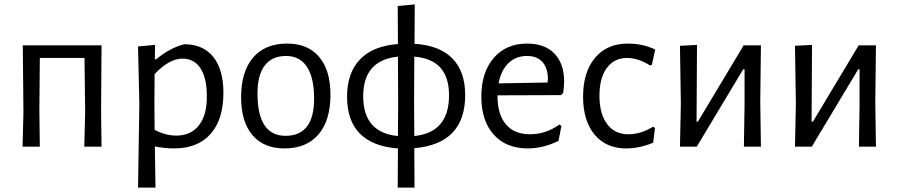

<svg xmlns="http://www.w3.org/2000/svg" viewBox="-20 -663 4062 868"><path d="M82 0 86 -155 83 -458H439L437 -163L439 0H361L365 -155L362 -401H160L158 -163L160 0Z M681 -460 680 -395H686Q749 -447 813 -463Q898 -463 944 -406Q990 -349 990 -243Q990 -123 932 -57.5Q874 8 767 8Q725 8 680 -1L683 185H604L610 -194L604 -453ZM678 -201 679 -76Q728 -50 777 -50Q844 -50 880.5 -98Q917 -146 915 -234Q914 -313 885.5 -355.5Q857 -398 805 -398Q745 -398 679 -328Z M1278 -466Q1372 -466 1423 -405.5Q1474 -345 1474 -235Q1474 -119 1420 -55.5Q1366 8 1266 8Q1172 8 1121 -52.5Q1070 -113 1070 -223Q1070 -339 1124 -402.5Q1178 -466 1278 -466ZM1273 -410Q1210 -410 1177 -367Q1144 -324 1144 -241Q1144 -49 1271 -49Q1400 -49 1400 -217Q1400 -312 1367.5 -361Q1335 -410 1273 -410Z M1778 185 1779 8Q1666 0 1607.5 -58.5Q1549 -117 1549 -225Q1549 -333 1607 -394Q1665 -455 1779 -464L1778 -636L1855 -643L1854 -465Q1967 -458 2025 -399Q2083 -340 2083 -233Q2083 -13 1853 7L1854 185ZM1852 -202 1853 -48Q2010 -64 2010 -232Q2010 -313 1971.5 -356.5Q1933 -400 1853 -407ZM1622 -228Q1622 -63 1779 -48L1780 -194L1779 -407Q1622 -391 1622 -228Z M2366 8Q2268 8 2212 -54.5Q2156 -117 2156 -226Q2156 -336 2212 -401Q2268 -466 2363 -466Q2455 -466 2498.5 -406.5Q2542 -347 2526 -243L2516 -233L2229 -232V-230Q2229 -146 2267 -101Q2305 -56 2375 -56Q2448 -56 2509 -100L2518 -94L2505 -26Q2435 8 2366 8ZM2362 -410Q2312 -410 2278.5 -377.5Q2245 -345 2234 -286L2455 -290L2457 -304Q2457 -355 2432.5 -382.5Q2408 -410 2362 -410Z M2818 -466Q2886 -466 2942 -439L2927 -370L2919 -367Q2865 -401 2815 -401Q2757 -401 2723.5 -356Q2690 -311 2690 -230Q2690 -149 2724.5 -102.5Q2759 -56 2820 -56Q2877 -56 2932 -90L2941 -85L2933 -18Q2871 8 2811 8Q2720 8 2668 -54.5Q2616 -117 2616 -226Q2616 -337 2670 -401.5Q2724 -466 2818 -466Z M3054 0 3058 -194 3054 -456 3131 -460 3129 -113H3135L3342 -458H3420L3417 -202L3420 0H3343L3346 -189V-350H3340L3130 0Z M3574 0 3578 -194 3574 -456 3651 -460 3649 -113H3655L3862 -458H3940L3937 -202L3940 0H3863L3866 -189V-350H3860L3650 0Z"/></svg>

Font: Alegreya Sans SC
Style: Regular
Weight: 400
Designer: Juan Pablo del Peral
Foundry: Huerta Tipografica
Version: Version 2.007